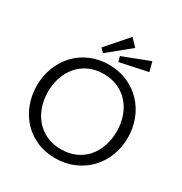

<svg xmlns="http://www.w3.org/2000/svg" viewBox="-202 -1032 1131 1191"><g transform="rotate(30 364.0 -436.0)"><path d="M690 -325Q690 -256 666.5 -195Q643 -134 599.5 -88.5Q556 -43 495.5 -16.5Q435 10 362 10Q288 10 228.5 -16.5Q169 -43 127 -88.5Q85 -134 62 -195Q39 -256 39 -325Q39 -395 63 -456Q87 -517 129.5 -562.5Q172 -608 232 -634Q292 -660 364 -660Q437 -660 497 -633.5Q557 -607 600 -561.5Q643 -516 666.5 -455Q690 -394 690 -325ZM611 -324Q611 -382 593.5 -431.5Q576 -481 544 -517Q512 -553 466.5 -573.5Q421 -594 364 -594Q306 -594 260.5 -573Q215 -552 183.5 -516Q152 -480 135 -431Q118 -382 118 -326Q118 -271 134.5 -222Q151 -173 182.5 -136Q214 -99 260.5 -77.5Q307 -56 366 -56Q423 -56 468.5 -76.5Q514 -97 545.5 -133Q577 -169 594 -218Q611 -267 611 -324ZM404 -703 394 -740 584 -813 602 -745ZM294 -703 268 -729 402 -882 451 -831Z"/></g></svg>

Font: Zilla Slab Regular
Style: Regular
Weight: 400
Designer: Typotheque.com
Foundry: Typotheque type foundry
Version: Version 1.0; 2017